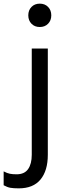

<svg xmlns="http://www.w3.org/2000/svg" viewBox="-72 -788 372 1052"><path d="M83 -704Q83 -732 100.5 -750Q118 -768 146 -768Q174 -768 191.5 -750Q209 -732 209 -704Q209 -676 191.5 -658Q174 -640 146 -640Q118 -640 100.5 -658Q83 -676 83 -704ZM-52 227V151Q-33 161 -18 164Q-3 167 19 167Q62 167 82 138.5Q102 110 102 60V-522H190V60Q190 147 150 195.5Q110 244 31 244Q2 244 -15 241Q-32 238 -52 227Z"/></svg>

Font: AmikoRegular
Style: Regular
Weight: 400
Designer: Pablo Impallari, Rodrigo Fuenzalida, Andres Torresi
Foundry: Impallari Type
Version: Version 1.000; ttfautohint (v1.3)